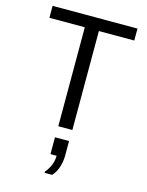

<svg xmlns="http://www.w3.org/2000/svg" viewBox="-141 -772 881 1147"><g transform="rotate(15 300.0 -198.0)"><path d="M257 0V-612H38V-686H563V-612H344V0ZM250 290V282Q271 258 282 230Q293 202 293 173H255V69H342V159Q342 193 331.5 228Q321 263 297 290Z"/></g></svg>

Font: Chivo Mono Medium Light
Style: Regular
Weight: 300
Monospace: yes
Version: Version 1.008